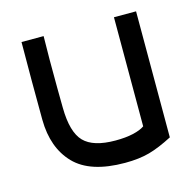

<svg xmlns="http://www.w3.org/2000/svg" viewBox="-78 -551 660 646"><g transform="rotate(-15 251.5 -228.5)"><path d="M449 -470V-31Q403 -7 367 3Q331 13 282 13Q161 13 106 -44Q51 -101 50 -199Q49 -335 50 -470H127L126 -388Q126 -277 127 -220Q128 -135 160.5 -101.5Q193 -68 270 -68Q306 -68 332 -74Q358 -80 372 -90V-470Z"/></g></svg>

Font: Kreadon
Style: Regular
Weight: 400
Designer: kohakuno
Foundry: StudioGnu
Version: Version 1.000;Glyphs 3.1.2 (3151)